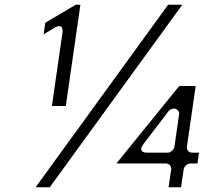

<svg xmlns="http://www.w3.org/2000/svg" viewBox="-20 -820 906 815"><path d="M165.2 -674.4 209.3 -700.9C253.5 -727.5 245 -680 245 -680L200.3 -370H259.3L321.3 -800H301.7L172.2 -723.4ZM753.8 -800H693.7L131.1 -25H191.2ZM794.8 -172C784.1 -172 771.2 -181.9 773.4 -197L810.6 -455H740.9L473.9 -126H685.2C695.9 -126 708.7 -116.1 706.6 -101L695.6 -25H748.6L759.6 -101C761.1 -111.7 773 -126 788.2 -126H818.2L824.8 -172ZM718.7 -359C729.5 -359 742.3 -349.1 740.1 -334L720.4 -197C718.8 -186.3 706.9 -172 691.8 -172H605.8C557.9 -172 590 -210.2 590 -210.2L694.8 -347.2C700.2 -354.3 709.1 -359 717.7 -359Z"/></svg>

Font: Hussar Ekologiczny
Style: Regular
Weight: 400
Foundry: Cannot Into Space Fonts
Version: Version 0.97